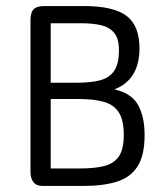

<svg xmlns="http://www.w3.org/2000/svg" viewBox="-20 -616 544 636"><path d="M359 -320Q442 -352 442 -456Q442 -531 399 -563.5Q356 -596 257 -596H127Q102 -596 91.5 -585.5Q81 -575 81 -550V-46Q81 -26 90.5 -13Q100 0 122 0H255Q323 0 368 -14.5Q413 -29 436 -65.5Q459 -102 459 -168Q459 -229 437.5 -268Q416 -307 359 -320ZM148 -342V-539H248Q285 -539 313 -533Q341 -527 357.5 -508Q374 -489 374 -450Q374 -404 358 -381Q342 -358 311.5 -350Q281 -342 235 -342ZM148 -58V-288H241Q290 -288 323 -279Q356 -270 373 -244.5Q390 -219 390 -169Q390 -121 373.5 -97.5Q357 -74 325 -66Q293 -58 246 -58Z"/></svg>

Font: Beiruti
Style: Regular
Weight: 400
Version: Version 1.00